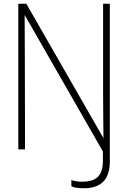

<svg xmlns="http://www.w3.org/2000/svg" viewBox="-20 -800 686 1028"><path d="M429 208Q381 208 362 197V164Q373 168 388 170.5Q403 173 421 173Q446 173 466.5 167.5Q487 162 501.5 149Q516 136 523.5 114Q531 92 531 58V11L112 -720L113 -484Q113 -381 113.5 -260.5Q114 -140 114 0H78V-780H121L534 -60Q533 -100 533 -159Q533 -218 532 -296V-780H568V65Q568 208 429 208Z"/></svg>

Font: Tanohe Sans ExtraLight
Style: Regular
Weight: 250
Designer: Village Type and Design LLC & Cristiano Sobral
Foundry: Cooper Hewitt Smithsonian Design Museum
Version: Version 1.00;September 29, 2021;FontCreator 13.0.0.2655 64-b